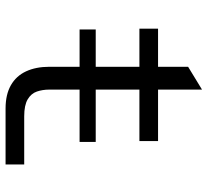

<svg xmlns="http://www.w3.org/2000/svg" viewBox="-48 -698 746 690"><g transform="rotate(90 325.0 -353.0)"><path d="M86 -266V-324H490V-266ZM370 0Q320 0 286.5 -19Q253 -38 236.5 -73.5Q220 -109 220 -157V-656L302 -706V-157Q302 -133 309 -112.5Q316 -92 337 -79.5Q358 -67 398 -67H571V0ZM83 -481V-548H487V-481Z"/></g></svg>

Font: Azeret Mono Thin Light
Style: Regular
Weight: 300
Version: Version 1.002